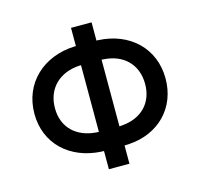

<svg xmlns="http://www.w3.org/2000/svg" viewBox="-105 -840 993 954"><g transform="rotate(-15 391.5 -363.5)"><path d="M446 -727.3H340.2V-633.5H334.2C172.9 -627.8 54 -519.9 54 -361.5C54 -207.4 166.9 -103 326.3 -94.1L340.2 -93.8V0H446V-93.8L468.4 -94.8C622.5 -104 729 -211.3 729 -362.9C729 -519.9 613.3 -626.1 454.9 -633.2L446 -633.5ZM159.8 -361.5C159.4 -464.8 230.8 -530.2 333.8 -535.2H340.2V-192.1L327.4 -192.8C226.9 -199.9 159.8 -262.4 159.8 -361.5ZM446 -192.1V-535.2L456 -534.4C555.8 -528.8 623.9 -464.8 623.9 -362.9C623.9 -265.3 560.4 -201.7 461.3 -193.5Z"/></g></svg>

Font: Margiela Sans Medium
Style: Regular
Weight: 500
Designer: Stefan Endress, Andreas Faust
Version: Version 1.100;FEAKit 1.0